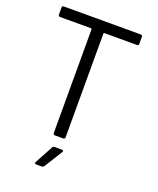

<svg xmlns="http://www.w3.org/2000/svg" viewBox="-161 -796 889 1082"><g transform="rotate(20 284.0 -255.0)"><path d="M21 -690V-647C21 -641 25 -637 31 -637H218C220 -637 222 -635 222 -633V-10C222 -4 226 0 232 0H283C289 0 293 -4 293 -10V-633C293 -635 295 -637 297 -637H493C499 -637 503 -641 503 -647V-690C503 -696 499 -700 493 -700H31C25 -700 21 -696 21 -690ZM189 190H224C229 190 233 187 236 183L304 74C308 67 306 62 298 62H253C248 62 243 64 241 69L182 178C178 185 182 190 189 190Z"/></g></svg>

Font: Elastic
Style: elastic
Weight: 400
Designer: Jeremy Tribby
Foundry: Tribby Type
Version: Version 1.422;hotconv 1.0.109;makeotfexe 2.5.65596